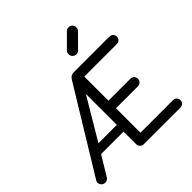

<svg xmlns="http://www.w3.org/2000/svg" viewBox="-259 -1275 1493 1493"><g transform="rotate(-45 487.0 -528.5)"><path d="M63 0Q46 0 34.5 -10Q23 -20 19.5 -34.5Q16 -49 24 -62L444 -750Q453 -765 465.5 -773Q478 -781 497 -781H886Q905 -781 917 -769.5Q929 -758 929 -739Q929 -722 917 -710.5Q905 -699 886 -699H530V-434H771Q789 -434 801 -422Q813 -410 813 -393Q813 -375 801 -363Q789 -351 771 -351H530V-82H886Q905 -82 917 -70.5Q929 -59 929 -42Q929 -23 917 -11.5Q905 0 886 0H486Q468 0 455.5 -12.5Q443 -25 443 -43V-181H196L103 -27Q89 0 63 0ZM241 -255H443V-634H466ZM609 -865Q591 -865 578.5 -877.5Q566 -890 566 -908Q566 -926 576 -937L684 -1045Q696 -1057 714 -1057Q733 -1057 745 -1044.5Q757 -1032 757 -1013Q757 -1005 754 -997.5Q751 -990 745 -984L638 -876Q626 -865 609 -865Z"/></g></svg>

Font: Comfortaa Medium
Style: Regular
Weight: 500
Designer: Johan Aakerlund
Foundry: Johan Aakerlund
Version: Version 3.104; ttfautohint (v1.8.1.43-b0c9)